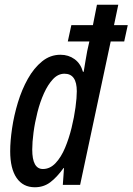

<svg xmlns="http://www.w3.org/2000/svg" viewBox="-20 -780 559 810"><path d="M127 10Q77 10 50 -29.5Q23 -69 23 -142Q23 -185 31 -239Q39 -293 55.5 -347.5Q72 -402 97.5 -447.5Q123 -493 157.5 -521Q192 -549 235 -549Q269 -549 294.5 -530.5Q320 -512 330 -477H333Q337 -501 340.5 -522.5Q344 -544 348 -565L357 -605H266L281 -674H372L389 -760H479L461 -674H519L504 -605H447L318 0H245L250 -71H248Q220 -32 192 -11Q164 10 127 10ZM161 -67Q191 -67 214.5 -92Q238 -117 254.5 -156.5Q271 -196 282 -241Q293 -286 298.5 -327Q304 -368 304 -395Q304 -469 252 -469Q225 -469 203.5 -446Q182 -423 165.5 -386.5Q149 -350 138 -306.5Q127 -263 121.5 -221.5Q116 -180 116 -149Q116 -67 161 -67Z"/></svg>

Font: Noto Sans ExtraCondensed Medium
Style: Italic
Weight: 500
Width: 2
Italic angle: -12°
Designer: Monotype Design Team
Foundry: Monotype Imaging Inc.
Version: Version 2.013; ttfautohint (v1.8.4.7-5d5b)